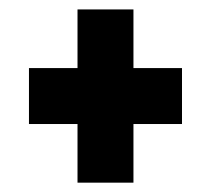

<svg xmlns="http://www.w3.org/2000/svg" viewBox="-20 -521 445 405"><path d="M143.5 -135.7V-259.4H41.1V-377.4H143.5V-501.1H261.5V-377.4H363.9V-259.4H261.5V-135.7Z"/></svg>

Font: Georama ExtraCondensed Thin
Style: Regular
Weight: 100
Width: 2
Designer: Jean-Baptiste Levee
Foundry: Production Type
Version: Version 1.001